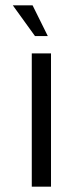

<svg xmlns="http://www.w3.org/2000/svg" viewBox="-20 -699 310 719"><path d="M99 0V-499H171V0ZM111 -564 28 -679H102L159 -564Z"/></svg>

Font: Maven Pro VF Beta
Style: Regular
Weight: 400
Designer: Joe Prince
Foundry: Joe Prince
Version: Version 2.002